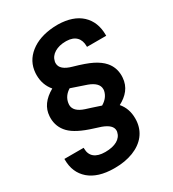

<svg xmlns="http://www.w3.org/2000/svg" viewBox="-233 -842 1067 1183"><g transform="rotate(-30 301.0 -250.5)"><path d="M549.8 -238.8C550.3 -243.2 550.3 -247.6 550.3 -251.5C550.3 -291.5 537.6 -325.7 512.7 -354C496.1 -373 472.7 -390.1 442.9 -405.3C412.6 -420.4 370.6 -435.1 316.9 -450.2C263.2 -464.8 236.3 -488.3 236.3 -520C236.3 -523.9 236.3 -527.8 237.3 -532.2C242.2 -555.7 255.4 -573.7 277.3 -586.9C299.3 -600.1 325.7 -606.4 356 -606.4C358.4 -606.4 360.4 -606.4 362.8 -606.4C422.9 -605 454.1 -571.3 454.1 -516.6C454.1 -515.1 454.1 -513.7 454.1 -511.7H590.8C590.8 -513.7 590.8 -515.6 590.8 -518.1C590.8 -579.6 571.3 -628.4 532.7 -664.6C493.7 -700.7 438.5 -719.2 367.7 -720.7L335 -719.7C266.6 -714.8 210.9 -695.8 168.5 -662.1C126 -628.4 102.5 -585 98.6 -530.8C98.1 -525.9 98.1 -521 98.1 -516.1C98.1 -469.7 112.3 -429.7 140.6 -396.5C77.1 -360.8 43.9 -314.5 40.5 -256.8C40 -252.4 40 -248.5 40 -244.6C40 -201.7 54.7 -165 84 -134.8C113.3 -104.5 165 -78.1 239.3 -55.2L286.6 -40C331.5 -23.4 354 -2 354 24.9C354 28.3 354 32.2 353 35.6C343.8 80.1 299.3 106 228.5 106C160.2 106 125.5 75.7 125.5 22.5C125.5 20.5 125.5 18.6 125.5 16.6H-11.7C-11.7 18.6 -11.7 20.5 -11.7 22.5C-11.7 83.5 8.8 131.3 49.8 167C90.8 202.1 148.9 220.2 223.6 220.7C226.6 220.7 229.5 220.7 232.4 220.7C279.8 220.7 322.8 213.4 362.3 198.2C440.4 167.5 485.4 110.4 490.7 34.2C491.2 28.8 491.2 22.9 491.2 18.1C491.2 -28.3 477.5 -67.9 449.7 -100.1C506.3 -129.9 545.4 -172.4 549.8 -238.8ZM341.8 -307.6C388.2 -290.5 411.1 -266.6 411.1 -236.8C411.1 -232.9 411.1 -228.5 410.2 -224.6C403.8 -194.3 384.8 -169.9 354 -151.9L290.5 -172.9L252 -185.1C204.1 -200.7 180.2 -224.6 180.2 -256.8C180.2 -261.2 180.7 -266.1 181.6 -271C187 -301.8 204.6 -326.2 233.9 -344.2Z"/></g></svg>

Font: Roboto
Style: Bold Italic
Weight: 700
Italic angle: -12°
Designer: Google
Version: Version 2.137; 2017